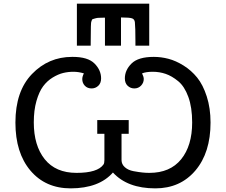

<svg xmlns="http://www.w3.org/2000/svg" viewBox="-20 -1015 1232 1046"><path d="M64 -347.2Q64 -518.1 154.1 -611.6Q244.1 -705.1 373 -705.1H376Q459 -705.1 494.9 -668.9Q530.8 -632.8 530.8 -587.9Q530.8 -562 515.4 -547.6Q500 -533.2 479 -533.2Q456.1 -533.2 442.1 -548.1Q428.2 -563 428.2 -584Q428.2 -598.1 437 -615.2Q408.2 -624 379.9 -624Q351.1 -624 324 -617.4Q296.9 -610.8 266.8 -592.5Q236.8 -574.2 214.8 -544.7Q192.9 -515.1 178.5 -464.6Q164.1 -414.1 164.1 -348.1Q164.1 -222.2 223.6 -147.7Q283.2 -73.2 397 -73.2Q512.2 -73.2 543.9 -119.1Q548.8 -126 548.8 -143.1V-286.1H509.8V-360.8H681.2V-286.1H642.1V-143.1Q642.1 -120.1 660.2 -104Q678.2 -87.9 707.5 -82.5Q736.8 -77.1 755.9 -75.2Q774.9 -73.2 793.9 -73.2Q906.7 -73.2 966.8 -147.2Q1026.9 -221.2 1026.9 -348.1Q1026.9 -430.2 1005.9 -487.5Q984.9 -544.9 950.4 -573Q916 -601.1 882.6 -612.5Q849.1 -624 812 -624Q775.9 -624 753.9 -615.2Q762.7 -598.1 763.2 -585Q763.2 -564 748.5 -548.6Q733.9 -533.2 711.9 -533.2Q690.9 -533.2 675.5 -547.6Q660.2 -562 660.2 -587.9Q660.2 -632.8 696.5 -668.9Q732.9 -705.1 817.9 -705.1Q857.9 -705.1 897.9 -694.6Q938 -684.1 980 -658Q1022 -631.8 1054 -592.5Q1085.9 -553.2 1106.4 -489.5Q1127 -425.8 1127 -347.2Q1127 -183.1 1044.4 -85.9Q961.9 11.2 826.2 11.2Q674.3 11.2 595.2 -75.2Q520 10.7 365.2 11.2Q228 11.2 146 -85.4Q64 -182.1 64 -347.2ZM398.9 -766.1V-995.1H793V-766.1H717.8V-790Q717.8 -866.2 714.8 -894Q712.9 -910.2 699.5 -915Q686 -919.9 639.2 -919.9V-766.1H551.8V-918.9Q528.8 -918 518.8 -918Q508.8 -918 497.8 -914.6Q486.8 -911.1 484.4 -910.6Q481.9 -910.2 479 -901.6Q476.1 -893.1 476.1 -889.6Q476.1 -886.2 475.1 -870.1Q474.1 -839.4 474.1 -777.8V-766.1Z"/></svg>

Font: CMU Concrete
Style: Bold
Weight: 700
Version: Version 0.7.0